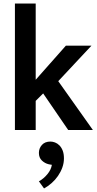

<svg xmlns="http://www.w3.org/2000/svg" viewBox="-20 -732 547 1081"><path d="M181 -164V0H64V-712H181V-283L351 -475H495L308 -275L503 0H364L223 -206ZM255 193Q233 188 216 172Q199 156 199 129Q199 103 216 84Q233 65 264 65Q276 65 289.5 70Q303 75 314.5 86.5Q326 98 333 116Q340 134 340 160Q340 186 331 211Q322 236 306.5 258.5Q291 281 270.5 299Q250 317 228 329L199 289Q226 274 247 248.5Q268 223 272 196Z"/></svg>

Font: Ek Mukta SemiBold
Style: Regular
Weight: 600
Designer: Girish Dalvi and Yashodeep Gholap
Foundry: Ek Type
Version: Version 2.538;PS 1.002;hotconv 16.6.51;makeotf.lib2.5.65220;